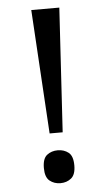

<svg xmlns="http://www.w3.org/2000/svg" viewBox="-52 -749 437 791"><g transform="rotate(-5 166.0 -353.5)"><path d="M139 -201 108 -714H224L193 -201ZM166 7Q140 7 121.5 -8Q103 -23 103 -61Q103 -100 121.5 -114.5Q140 -129 166 -129Q192 -129 210.5 -114.5Q229 -100 229 -61Q229 -23 210.5 -8Q192 7 166 7Z"/></g></svg>

Font: Noto Serif Yezidi
Style: Regular
Weight: 400
Designer: Dalton Maag Ltd
Foundry: Dalton Maag Ltd
Version: Version 1.001; ttfautohint (v1.8.4.7-5d5b)